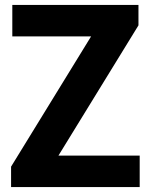

<svg xmlns="http://www.w3.org/2000/svg" viewBox="-20 -760 612 780"><path d="M25 0V-83L350 -612H30V-740H542.5V-657L217.5 -128H547.5V0Z"/></svg>

Font: Encode Sans Semi Condensed
Style: Bold
Weight: 700
Width: 4
Designer: Multiple Designers
Foundry: Impallari Type
Version: Version 3.000; ttfautohint (v1.8.3) -l 8 -r 50 -G 200 -x 14 